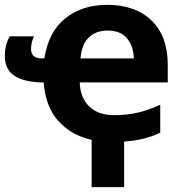

<svg xmlns="http://www.w3.org/2000/svg" viewBox="-20 -576 755 792"><path d="M358 1Q274 -18 221 -76.5Q168 -135 160 -236Q85 -236 42.5 -261.5Q0 -287 0 -345Q0 -391 20 -426H120Q113 -411 110.5 -397.5Q108 -384 108 -373Q108 -355 119 -345Q130 -335 155 -335H163Q180 -445 249.5 -500.5Q319 -556 422 -556Q538 -556 605 -491.5Q672 -427 672 -308V-236H309Q311 -173 348 -137Q385 -101 450 -101Q504 -101 549 -111.5Q594 -122 641 -144V-29Q579 2 492 8V196H358ZM423 -450Q377 -450 347 -422Q317 -394 312 -335H532Q531 -385 504.5 -417.5Q478 -450 423 -450Z"/></svg>

Font: Noto IKEA Simplified Chinese
Style: Bold
Weight: 700
Designer: Monotype Design Team
Foundry: Monotype Imaging Inc.
Version: Version 1.100